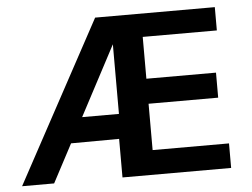

<svg xmlns="http://www.w3.org/2000/svg" viewBox="-47 -687 981 746"><g transform="rotate(-5 443.0 -314.0)"><path d="M9.8 0 349.6 -627.9H816.4V-537.1H527.3V-374H798.8V-276.4H527.3V-95.7H825.2V0H401.4V-150.4L213.9 -149.4L134.8 0ZM265.6 -247.1H409.2V-518.6Z"/></g></svg>

Font: Padauk Book
Style: Bold
Weight: 700
Designer: Debbi Hosken, Becca Hirsbrunner Spalinger
Foundry: SIL International
Version: Version 5.000